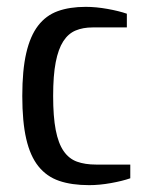

<svg xmlns="http://www.w3.org/2000/svg" viewBox="-20 -530 415 560"><path d="M250 -450Q222 -450 200.5 -441Q179 -432 164.5 -409.5Q150 -387 142.5 -348.5Q135 -310 135 -250Q135 -190 142.5 -151Q150 -112 165.5 -89.5Q181 -67 204.5 -58.5Q228 -50 260 -50H360V-10Q337 -2 303.5 4Q270 10 240 10Q189 10 152.5 -2.5Q116 -15 92 -45Q68 -75 56.5 -125Q45 -175 45 -250Q45 -325 56.5 -375Q68 -425 91 -455Q114 -485 148.5 -497.5Q183 -510 230 -510Q260 -510 293.5 -504Q327 -498 350 -490V-450Z"/></svg>

Font: Cuprum
Style: Regular
Weight: 400
Designer: Jovanny Lemonad
Foundry: Jovanny Lemonad
Version: Version 1.002